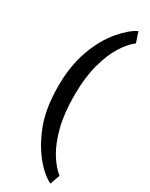

<svg xmlns="http://www.w3.org/2000/svg" viewBox="-259 -842 868 1114"><g transform="rotate(30 174.5 -285.0)"><path d="M199.7 -705.6Q256.3 -772 306.2 -796.4L329.6 -727.1Q289.6 -696.8 253.9 -639.9Q218.3 -583 194.8 -496.3Q171.4 -409.7 170.9 -297.9V-280.3Q170.9 -165.5 194.1 -76.9Q217.3 11.7 252.9 69.6Q288.6 127.4 329.6 160.2L306.2 226.1Q271 208.5 234.1 173.1Q197.3 137.7 162.8 84.5Q128.4 31.2 103 -35.2Q63 -139.2 63 -289.1Q63 -421.9 100.6 -527.8Q138.2 -633.8 199.7 -705.6Z"/></g></svg>

Font: Mardoto Medium
Style: Regular
Weight: 500
Designer: Christian Robertson, Vahan Hovhannisyan
Foundry: Google
Version: Version 1.000